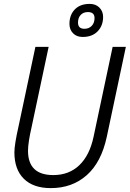

<svg xmlns="http://www.w3.org/2000/svg" viewBox="-20 -951 667 987"><path d="M241 16Q151 16 102.5 -32Q54 -80 54 -168Q54 -188 59.5 -222Q65 -256 75 -300L162 -710H230L141 -291Q134 -261 129 -229.5Q124 -198 124 -176Q124 -51 254 -51Q335 -51 388 -102Q441 -153 461 -248L559 -710H627L529 -248Q501 -117 426 -50.5Q351 16 241 16ZM405 -761Q374 -761 355.5 -780Q337 -799 337 -828Q337 -874 364.5 -902.5Q392 -931 441 -931Q472 -931 491 -912Q510 -893 510 -864Q510 -819 482 -790Q454 -761 405 -761ZM414 -803Q437 -803 451.5 -818Q466 -833 466 -858Q466 -889 432 -889Q409 -889 395 -874.5Q381 -860 381 -835Q381 -803 414 -803Z"/></svg>

Font: Geist Mono Light
Style: Italic
Weight: 300
Italic angle: -12°
Monospace: yes
Designer: Basement.studio, Andrés Briganti, Mateo Zaragoza
Foundry: Basement.studio, Vercel, Andrés Briganti, Guido Ferreyra, Mateo Zaragoza
Version: Version 1.500; ttfautohint (v1.8.4.7-5d5b)